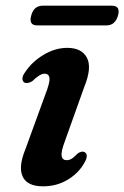

<svg xmlns="http://www.w3.org/2000/svg" viewBox="-20 -645 438 676"><path d="M215 -81Q223.5 -81 232 -86Q240.5 -91 254 -105Q269 -115 278.5 -109Q293 -99.5 277.5 -72.5Q257.5 -36 218.8 -12.5Q180 11 131.5 11Q76 11 60 -23Q44 -57 69 -118.5L139.5 -312Q156 -354 154.2 -369.8Q152.5 -385.5 136.5 -385.5Q120.5 -385.5 93.5 -359Q77 -349.5 66.5 -354Q59 -358.5 59 -368.2Q59 -378 67.5 -389.5Q91.5 -426.5 132.5 -451.5Q173.5 -476.5 217 -476.5Q267.5 -476.5 286 -441.8Q304.5 -407 276.5 -338.5L209 -149.5Q194.5 -111 197 -96Q199.5 -81 215 -81ZM90 -590.5Q99 -625 131 -625H373.5Q405 -625 395.5 -590.5Q385.5 -555.5 354.5 -555.5H111.5Q80 -555.5 90 -590.5Z"/></svg>

Font: Fraunces 9pt S000 SemiBold
Style: Italic
Weight: 600
Italic angle: -16°
Version: Version 1.000; ttfautohint (v1.8.3)